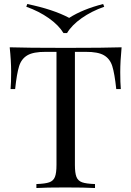

<svg xmlns="http://www.w3.org/2000/svg" viewBox="-20 -946 661 966"><path d="M28.8 -708Q112.3 -705.1 310.5 -705.1Q508.8 -705.1 591.8 -708Q585 -636.7 585 -583Q585 -529.3 587.9 -498H564.9Q556.6 -576.2 544.9 -613.3Q533.2 -650.4 502.9 -668Q472.7 -685.5 411.1 -685.1H356.9V-116.2Q356.9 -75.2 364.7 -55.7Q372.6 -36.1 393.1 -28.8Q413.6 -21.5 458 -20V0Q405.3 -2.9 308.1 -2.9Q210.9 -2.9 163.1 0V-20Q207.5 -21.5 228 -28.8Q248.5 -36.1 256.3 -55.7Q264.2 -75.2 264.2 -116.2V-685.1H210Q148.4 -685.5 118.2 -668Q87.9 -650.4 76.2 -613.3Q64.5 -576.2 56.2 -498H33.2Q36.1 -529.3 36.1 -584Q36.1 -638.7 28.8 -708ZM117.2 -925.8Q247.6 -898.9 328.1 -856Q395.5 -899.4 499 -925.8L504.4 -912.1Q440.4 -889.6 390.6 -854.5Q340.8 -819.3 317.4 -779.8H299.3Q275.4 -819.3 225.6 -854.5Q175.8 -889.6 112.3 -912.1Z"/></svg>

Font: PlayfairDisplay-Regular
Style: Regular
Weight: 400
Designer: Claus Eggers Sørensen
Foundry: Claus Eggers Sørensen
Version: Version 1.002;PS 001.002;hotconv 1.0.70;makeotf.lib2.5.58329